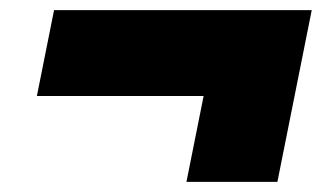

<svg xmlns="http://www.w3.org/2000/svg" viewBox="-20 -455 659 380"><path d="M529 -95H349L383 -265H53L87 -435H597Z"/></svg>

Font: Montserrat Alternates Black
Style: Italic
Weight: 900
Italic angle: -11.3°
Designer: Julieta Ulanovsky
Foundry: Julieta Ulanovsky
Version: Version 7.200